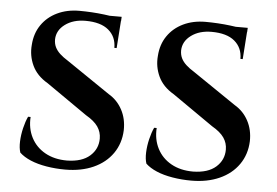

<svg xmlns="http://www.w3.org/2000/svg" viewBox="-47 -677 1088 754"><g transform="rotate(5 497.0 -300.0)"><path d="M237 -613Q260 -613 285.5 -611.5Q311 -610 335 -607Q359 -604 377.5 -600.5Q396 -597 403 -594L395 -480H386Q386 -524 355 -550Q324 -576 264 -576Q216 -576 184 -552.5Q152 -529 151 -493Q151 -476 157.5 -462.5Q164 -449 177 -437Q190 -425 208 -414L380 -297Q414 -277 433 -241.5Q452 -206 451 -161Q449 -109 421.5 -69.5Q394 -30 346 -8.5Q298 13 235 13Q197 13 161 7Q125 1 98 -10.5Q71 -22 54 -38Q48 -56 49 -82Q50 -108 56.5 -135Q63 -162 72 -181H82Q79 -136 97.5 -100Q116 -64 152.5 -43.5Q189 -23 239 -23Q298 -24 329 -51.5Q360 -79 360 -120Q360 -146 345.5 -167Q331 -188 298 -207L137 -319Q94 -344 76 -382.5Q58 -421 62 -464Q65 -509 88 -542.5Q111 -576 149.5 -594.5Q188 -613 237 -613ZM404 -604 403 -587H308V-604ZM734 -613Q757 -613 782.5 -611.5Q808 -610 832 -607Q856 -604 874.5 -600.5Q893 -597 900 -594L892 -480H883Q883 -524 852 -550Q821 -576 761 -576Q713 -576 681 -552.5Q649 -529 648 -493Q648 -476 654.5 -462.5Q661 -449 674 -437Q687 -425 705 -414L877 -297Q911 -277 930 -241.5Q949 -206 948 -161Q946 -109 918.5 -69.5Q891 -30 843 -8.5Q795 13 732 13Q694 13 658 7Q622 1 595 -10.5Q568 -22 551 -38Q545 -56 546 -82Q547 -108 553.5 -135Q560 -162 569 -181H579Q576 -136 594.5 -100Q613 -64 649.5 -43.5Q686 -23 736 -23Q795 -24 826 -51.5Q857 -79 857 -120Q857 -146 842.5 -167Q828 -188 795 -207L634 -319Q591 -344 573 -382.5Q555 -421 559 -464Q562 -509 585 -542.5Q608 -576 646.5 -594.5Q685 -613 734 -613ZM901 -604 900 -587H805V-604Z"/></g></svg>

Font: Cinzel SemiBold
Style: Regular
Weight: 600
Designer: Natanael Gama
Version: Version 2.000